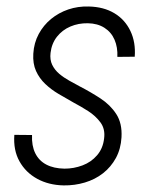

<svg xmlns="http://www.w3.org/2000/svg" viewBox="-20 -558 473 588"><path d="M298.8 -133.8Q302.7 -162.6 287.8 -182.9Q272.9 -203.1 250 -217.8Q227.1 -232.4 205.6 -243.7Q182.1 -256.8 159.4 -270.3Q136.7 -283.7 118.7 -300.8Q100.6 -317.9 90.3 -340.6Q80.1 -363.3 82 -393.6Q84 -426.8 98.6 -453.9Q113.3 -481 136.5 -500Q159.7 -519 189.2 -529.1Q218.8 -539.1 252 -538.1Q297.4 -537.1 330.1 -517.6Q362.8 -498 379.4 -463.1Q396 -428.2 392.6 -384.3L339.4 -383.8Q340.8 -413.1 330.8 -436.3Q320.8 -459.5 299.8 -472.9Q278.8 -486.3 249 -486.8Q220.2 -487.3 195.6 -476.8Q170.9 -466.3 154.5 -445.6Q138.2 -424.8 134.8 -396Q132.3 -375 139.9 -359.4Q147.5 -343.8 161.4 -332Q175.3 -320.3 192.1 -311Q209 -301.8 224.1 -293.5Q257.3 -276.4 287.6 -256.6Q317.9 -236.8 336.2 -208.5Q354.5 -180.2 352.1 -137.7Q350.1 -102.1 335 -74.2Q319.8 -46.4 295.4 -27.3Q271 -8.3 239.7 1Q208.5 10.3 174.8 9.8Q128.9 8.8 93.8 -10.5Q58.6 -29.8 39.6 -64Q20.5 -98.1 23.9 -145L78.1 -144.5Q76.7 -111.8 87.9 -88.9Q99.1 -65.9 121.8 -54Q144.5 -42 177.7 -41.5Q206.1 -41.5 232.7 -51.5Q259.3 -61.5 277.3 -82.5Q295.4 -103.5 298.8 -133.8Z"/></svg>

Font: Roboto Condensed Light
Style: Italic
Weight: 300
Italic angle: -12°
Designer: Christian Robertson
Foundry: Google
Version: Version 3.0; 2020